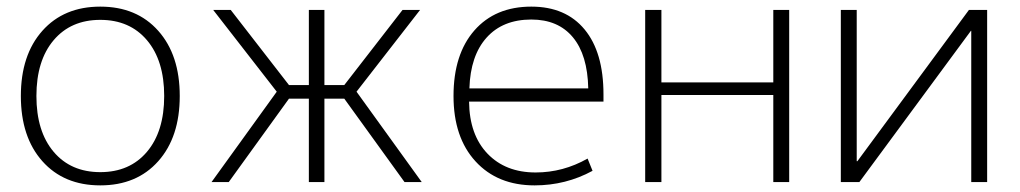

<svg xmlns="http://www.w3.org/2000/svg" viewBox="-20 -550 3080 580"><path d="M424 -428.5Q372 -490 283 -490Q194 -490 142 -428.5Q90 -367 90 -260Q90 -153 142 -91.5Q194 -30 283 -30Q372 -30 424 -91.5Q476 -153 476 -260Q476 -367 424 -428.5ZM458 -63Q393 10 283 10Q173 10 108 -63Q43 -136 43 -260Q43 -384 108 -457Q173 -530 283 -530Q393 -530 458 -457Q523 -384 523 -260Q523 -136 458 -63Z M913 0V-252H853L671 0H619L816 -273L624 -520H677L853 -293H913V-520H960V-293H1020L1196 -520H1249L1057 -273L1254 0H1202L1020 -252H960V0Z M1398 -283H1757Q1755 -384 1710.5 -437.5Q1666 -491 1585 -491Q1499 -491 1450 -436.5Q1401 -382 1398 -283ZM1397 -243Q1398 -143 1452.5 -86Q1507 -29 1598 -29Q1681 -29 1755 -71L1770 -34Q1689 10 1595 10Q1483 10 1416.5 -62.5Q1350 -135 1350 -260Q1350 -386 1413 -458Q1476 -530 1585 -530Q1689 -530 1746 -461Q1803 -392 1803 -265V-243Z M1978 -263V0H1929V-520H1978V-301H2316V-520H2364V0H2316V-263Z M2568 -63H2570L2907 -520H2962V0H2914V-457H2913L2576 0H2520V-520H2568Z"/></svg>

Font: Mplus 1p Light
Style: Regular
Weight: 300
Version: Version 1.061